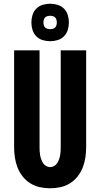

<svg xmlns="http://www.w3.org/2000/svg" viewBox="-20 -1006 540 1034"><path d="M250 8Q222 8 194.5 2Q167 -4 143 -19Q119 -34 101.5 -56.5Q84 -79 74 -105Q64 -131 60 -159Q56 -187 56 -215V-735H193V-215Q193 -204 193.5 -192.5Q194 -181 196 -170Q198 -159 202 -148Q206 -137 212 -127.5Q218 -118 228.5 -112Q239 -106 250 -106Q261 -106 271.5 -112Q282 -118 288 -127.5Q294 -137 298 -148Q302 -159 304 -170Q306 -181 306.5 -192.5Q307 -204 307 -215V-735H444V-215Q444 -187 440 -159Q436 -131 426 -105Q416 -79 398.5 -56.5Q381 -34 357 -19Q333 -4 305.5 2Q278 8 250 8ZM250 -784Q230 -784 210 -790Q190 -796 175.5 -810.5Q161 -825 155 -845Q149 -865 149 -885Q149 -905 155 -925Q161 -945 175.5 -959.5Q190 -974 210 -980Q230 -986 250 -986Q270 -986 290 -980Q310 -974 324.5 -959.5Q339 -945 345 -925Q351 -905 351 -885Q351 -865 345 -845Q339 -825 324.5 -810.5Q310 -796 290 -790Q270 -784 250 -784ZM250 -849Q257 -849 264.5 -851Q272 -853 277 -858Q282 -863 284 -870.5Q286 -878 286 -885Q286 -892 284 -899.5Q282 -907 277 -912Q272 -917 264.5 -919Q257 -921 250 -921Q243 -921 235.5 -919Q228 -917 223 -912Q218 -907 216 -899.5Q214 -892 214 -885Q214 -878 216 -870.5Q218 -863 223 -858Q228 -853 235.5 -851Q243 -849 250 -849Z"/></svg>

Font: Iosevka SS04 Heavy
Style: Regular
Weight: 900
Monospace: yes
Designer: Belleve Invis
Foundry: Belleve Invis
Version: Version 19.0.0; ttfautohint (v1.8.4)